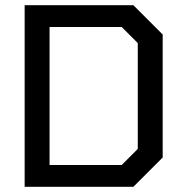

<svg xmlns="http://www.w3.org/2000/svg" viewBox="-20 -720 712 740"><path d="M75 -700H494L607 -587V-113L494 0H75ZM449 -84 511 -146V-554L449 -616H171V-84Z"/></svg>

Font: Chakra Petch Medium
Style: Regular
Weight: 500
Designer: Katatrad Aksorn Co.,Ltd.
Foundry: Cadson Demak Co.,Ltd.
Version: Version 1.000; ttfautohint (v1.6)